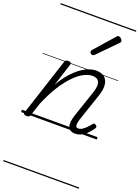

<svg xmlns="http://www.w3.org/2000/svg" viewBox="-237 -1025 1120 1541"><g transform="rotate(20 323.0 -255.0)"><path d="M465 15Q440 15 425 5.5Q410 -4 404 -22.5Q398 -41 401 -66Q404 -91 414 -122L489 -343Q503 -384 502.5 -412Q502 -440 486.5 -454.5Q471 -469 440 -469Q409 -469 370 -450Q331 -431 288.5 -388.5Q246 -346 202.5 -278.5Q159 -211 118 -114L82 -4Q79 6 72.5 10.5Q66 15 51 15Q39 15 31 10Q23 5 27 -6L186 -494Q190 -506 196 -510.5Q202 -515 216 -515Q232 -515 238 -509Q244 -503 240 -491L178 -298Q213 -359 250 -401Q287 -443 323 -469Q359 -495 392 -507Q425 -519 454 -519Q496 -519 522.5 -499.5Q549 -480 555.5 -439Q562 -398 540 -334L463 -107Q455 -81 453.5 -64.5Q452 -48 457.5 -40.5Q463 -33 475 -33Q493 -33 510 -44Q527 -55 543 -71.5Q559 -88 571 -104Q576 -112 582 -113.5Q588 -115 597 -109Q608 -102 608.5 -95Q609 -88 605 -81Q593 -63 572.5 -40Q552 -17 524.5 -1Q497 15 465 15ZM380 -625Q375 -625 366.5 -632Q358 -639 358 -646Q358 -650 359.5 -654Q361 -658 365 -663L509 -827Q514 -835 519 -837.5Q524 -840 529 -840Q536 -840 543.5 -835Q551 -830 556.5 -822.5Q562 -815 562 -808Q562 -803 560 -799.5Q558 -796 554 -792L399 -634Q389 -625 380 -625ZM0 410H646V420H0ZM0 -20H646V0H0ZM0 -505H646V-500H0ZM0 -930H646V-920H0Z"/></g></svg>

Font: Playwrite DE LA Guides
Style: Regular
Weight: 400
Designer: Veronika Burian, José Scaglione
Foundry: TypeTogether
Version: Version 1.003